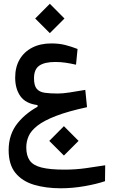

<svg xmlns="http://www.w3.org/2000/svg" viewBox="-20 -699 626 1031"><path d="M306.6 312Q226.1 312 162.8 293.2Q99.6 274.4 63 229.7Q26.4 185.1 26.4 106.9Q26.4 21.5 75.4 -38.8Q124.5 -99.1 204.6 -137.7L205.1 -116.2L181.6 -122.1V-134.8Q118.2 -142.6 89.8 -182.1Q61.5 -221.7 61.5 -282.2Q61.5 -338.4 85.2 -379.4Q108.9 -420.4 152.6 -443.1Q196.3 -465.8 255.4 -465.8Q296.9 -465.8 329.8 -457.5Q362.8 -449.2 396.5 -436L388.2 -351.6Q358.4 -358.4 332 -362.3Q305.7 -366.2 276.9 -366.2Q219.2 -366.2 190.9 -346.4Q162.6 -326.7 162.6 -278.8Q162.6 -239.7 177 -222.4Q191.4 -205.1 220 -200.9Q248.5 -196.8 290 -196.8Q316.9 -196.8 353 -202.4Q389.2 -208 438 -216.3L447.3 -123.5Q344.2 -101.1 280 -76.2Q215.8 -51.3 181.2 -24.2Q146.5 2.9 133.8 32Q121.1 61 121.1 92.3Q121.1 136.2 139.4 162.6Q157.7 189 202.6 200.4Q247.6 211.9 326.2 211.9Q385.7 211.9 440.9 204.1Q496.1 196.3 544.9 188.5L543.9 273.9Q497.6 289.6 433.1 300.8Q368.7 312 306.6 312ZM247.6 -521 168.9 -599.6 247.6 -678.7 326.2 -599.6ZM323.2 136.2 244.6 57.6 323.2 -21.5 401.9 57.6Z"/></svg>

Font: Cascadia Code
Style: Regular
Weight: 400
Designer: Aaron Bell
Foundry: Saja Typeworks
Version: Version 2404.023